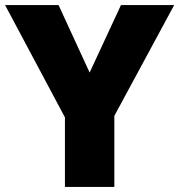

<svg xmlns="http://www.w3.org/2000/svg" viewBox="-20 -734 704 754"><path d="M332 -449 455 -714H664L429 -279V0H235V-273L0 -714H210Z"/></svg>

Font: Noto Sans Ethiopic Black
Style: Regular
Weight: 900
Designer: Monotype Design Team
Foundry: Monotype Imaging Inc.
Version: Version 2.102; ttfautohint (v1.8.4.7-5d5b)